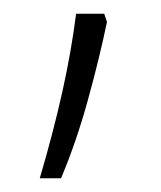

<svg xmlns="http://www.w3.org/2000/svg" viewBox="-20 -131 235 280"><path d="M136 -99Q125 -46 108 15.5Q91 77 69 129H38Q58 61 71 2.5Q84 -56 91 -111H132Z"/></svg>

Font: Noto Sans Georgian SemiCondensed ExtraLight
Style: Regular
Weight: 200
Width: 4
Designer: Monotype Design Team, Akaki Razmadze
Foundry: Google LLC
Version: Version 2.005; ttfautohint (v1.8.4.7-5d5b)